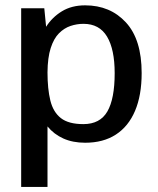

<svg xmlns="http://www.w3.org/2000/svg" viewBox="-20 -531 602 730"><path d="M60.5 179.7V-499.5H148.4L155.3 -429.2Q178.2 -465.3 215.3 -488Q252.4 -510.7 303.7 -510.7Q398.9 -510.7 458.7 -445.8Q518.6 -380.9 518.6 -253.4Q518.6 -168.5 493.4 -109.4Q468.3 -50.3 420.4 -19.3Q372.6 11.7 303.7 11.7Q256.8 11.7 220.9 -4.4Q185.1 -20.5 160.6 -50.3V179.7ZM296.9 -59.1Q360.4 -59.1 388.2 -107.2Q416 -155.3 416 -252.9Q416 -343.3 387 -391.8Q357.9 -440.4 297.4 -440.4Q272.5 -440.4 248.3 -432.4Q224.1 -424.3 204.3 -404.5Q184.6 -384.8 172.9 -348.6Q161.1 -312.5 160.6 -255.9Q160.6 -192.9 171.4 -148.9Q182.1 -105 211.4 -82Q240.7 -59.1 296.9 -59.1Z"/></svg>

Font: Pontano Sans SemiBold
Style: Regular
Weight: 600
Designer: Vernon Adams
Foundry: Vernon Adams
Version: Version 2.001